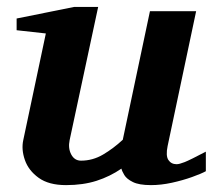

<svg xmlns="http://www.w3.org/2000/svg" viewBox="-20 -520 614 552"><path d="M571.8 -27.8Q558.6 -20.5 532 -11Q505.4 -1.5 474.1 5.4Q442.9 12.2 414.1 12.2Q379.9 12.2 362.1 3.4Q344.2 -5.4 337.4 -16.8Q330.6 -28.3 329.1 -35.2Q296.4 -12.7 257.6 -0.2Q218.8 12.2 169.9 12.2Q120.1 12.2 91.1 -8.8Q62 -29.8 51.5 -60.1Q41 -90.3 46.9 -117.2L111.8 -423.8L27.8 -433.1V-466.8L192.9 -500H262.2L180.2 -117.2Q175.3 -93.8 184.8 -75.9Q194.3 -58.1 212.9 -58.1Q246.6 -58.1 276.4 -75.7Q306.2 -93.3 333 -118.2L411.1 -487.8H543.9L461.9 -100.1Q456.1 -72.3 464.1 -60.1Q472.2 -47.9 487.8 -47.9Q495.6 -47.9 511 -54Q526.4 -60.1 571.8 -84Z"/></svg>

Font: Charis
Style: Bold Italic
Weight: 700
Italic angle: -11°
Designer: Walt Agee, Miriam Martin, Annie Olsen, Victor Gaultney, Lorna Priest, Alan Ward, Bob Hallissy, Martin Hosken, Sharon Cor
Foundry: SIL Global
Version: Version 7.000